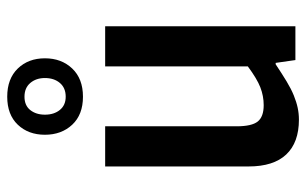

<svg xmlns="http://www.w3.org/2000/svg" viewBox="-182 -676 868 545"><g transform="rotate(-90 252.5 -404.0)"><path d="M250 -603Q199 -603 170.5 -633.5Q142 -664 142 -711Q142 -758 170.5 -788Q199 -818 250 -818Q301 -818 330 -788Q359 -758 359 -711Q359 -664 330 -633.5Q301 -603 250 -603ZM250 -652Q275 -652 289 -668.5Q303 -685 303 -711Q303 -736 289 -752.5Q275 -769 250 -769Q225 -769 212 -752.5Q199 -736 199 -711Q199 -685 212.5 -668.5Q226 -652 250 -652ZM185 10Q120 10 86 -26Q52 -62 52 -133V-540H166V-167Q166 -124 179.5 -107Q193 -90 226 -90Q252 -90 276.5 -99.5Q301 -109 336 -135V-540H450V0H354L346 -56H342Q315 -38 293.5 -25Q272 -12 253.5 -4.5Q235 3 218.5 6.5Q202 10 185 10Z"/></g></svg>

Font: Encode Sans Compressed
Style: SemiBold
Weight: 600
Designer: Pablo Impallari, Andres Torresi
Foundry: Pablo Impallari, Andres Torresi
Version: Version 1.000; ttfautohint (v1.00) -l 8 -r 50 -G 200 -x 14 -